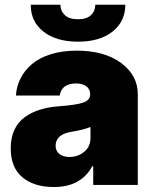

<svg xmlns="http://www.w3.org/2000/svg" viewBox="-20 -761 631 790"><path d="M201.7 8.5Q120 8.5 72.1 -31.6Q24.1 -71.7 24.1 -150.6Q24.1 -194.2 39.2 -226.7Q54.3 -259.2 82.4 -279.3Q110.4 -299.4 145.4 -310Q180.4 -320.7 224.4 -323.9Q295.5 -329.2 323.2 -339.1Q350.9 -349.1 350.9 -372.2V-373.6Q350.9 -394.5 334.9 -406.1Q318.9 -417.6 292.6 -417.6Q263.8 -417.6 246.6 -405.2Q229.4 -392.8 225.9 -367.9H45.5Q47.9 -405.9 64.6 -438.7Q81.3 -471.6 111.5 -497.3Q141.7 -523.1 188.9 -537.8Q236.2 -552.6 295.5 -552.6Q409.8 -552.6 478.3 -501.8Q546.9 -451 546.9 -373.6V0H363.6V-76.7H359.4Q313.2 8.5 201.7 8.5ZM372.2 -741.5H495.7Q495.4 -672.2 442.8 -630.9Q390.3 -589.5 301.1 -589.5Q211.6 -589.5 158.9 -630.9Q106.2 -672.2 106.5 -741.5H228.7Q228.3 -716.6 246.3 -699.2Q264.2 -681.8 301.1 -681.8Q337 -681.8 354.4 -698.7Q371.8 -715.6 372.2 -741.5ZM265.6 -115.1Q300.8 -115.1 326.5 -136.4Q352.3 -157.7 352.3 -193.2V-238.6Q323.2 -226.6 274.1 -218.8Q241.1 -213.4 225 -198.7Q208.8 -183.9 208.8 -161.9Q208.8 -139.6 224.4 -127.3Q240.1 -115.1 265.6 -115.1Z"/></svg>

Font: Karasuma Gothic
Style: Black
Weight: 900
Designer: Rasmus Andersson / Ryoko Nishizuka
Foundry: Genbu
Version: Version 1.00